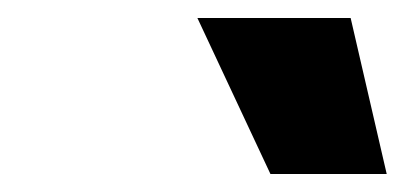

<svg xmlns="http://www.w3.org/2000/svg" viewBox="-20 -833 449 213"><path d="M280 -640 199 -813H369L409 -640Z"/></svg>

Font: Plus Jakarta Sans
Style: Bold Italic
Weight: 700
Italic angle: -8°
Designer: Gumpita Rahayu
Foundry: Tokotype
Version: Version 2.071; ttfautohint (v1.8.4.7-5d5b);gftools[0.9.29]